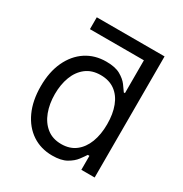

<svg xmlns="http://www.w3.org/2000/svg" viewBox="-171 -858 951 999"><g transform="rotate(30 304.0 -358.5)"><path d="M488.3 -656.2H124V-727.5H531.2ZM282.2 11.7Q213.9 11.7 161.6 -22.9Q109.4 -57.6 80.1 -121.3Q50.8 -185.1 50.8 -271.5Q50.8 -357.4 80.3 -420.7Q109.9 -483.9 162.1 -518.3Q214.4 -552.7 283.2 -552.7Q336.9 -552.7 367.9 -535.2Q398.9 -517.6 415.5 -495.4Q432.1 -473.1 441.4 -459H448.2V-727.5H531.2V0H451.2V-84H441.4Q432.1 -69.3 415 -46.6Q397.9 -23.9 366.5 -6.1Q335 11.7 282.2 11.7ZM293 -63.5Q343.8 -63.5 378.4 -90.1Q413.1 -116.7 431.2 -163.8Q449.2 -210.9 449.2 -272.5Q449.2 -334 431.6 -380.1Q414.1 -426.3 379.2 -451.9Q344.2 -477.5 293 -477.5Q240.2 -477.5 205.1 -450.2Q169.9 -422.9 152.3 -376.5Q134.8 -330.1 134.8 -272.5Q134.8 -214.4 152.6 -167Q170.4 -119.6 205.6 -91.6Q240.7 -63.5 293 -63.5Z"/></g></svg>

Font: GitLab Sans
Style: Regular
Weight: 400
Designer: Rasmus Andersson
Foundry: Modifications by GitLab B.V., manufactured by rsms
Version: Version 4.000;git-c8fb6b7